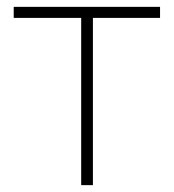

<svg xmlns="http://www.w3.org/2000/svg" viewBox="-20 -540 507 560"><path d="M216.8 0V-487.8H20V-520H446.8V-487.8H251V0Z"/></svg>

Font: Rawline ExtraLight
Style: Regular
Weight: 275
Designer: Matt McInerney, Pablo Impallari, Rodrigo Fuenzalida
Foundry: Matt McInerney, Pablo Impallari, Rodrigo Fuenzalida
Version: Version 4.020;PS 004.020;hotconv 1.0.88;makeotf.lib2.5.64775